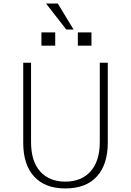

<svg xmlns="http://www.w3.org/2000/svg" viewBox="-20 -1064 750 1102"><path d="M113.3 -245.1V-704.1H158.2V-249Q158.2 -137.7 210.9 -79.6Q263.7 -21.5 354.5 -21.5Q447.3 -21.5 500 -80.6Q552.7 -139.6 552.7 -249V-704.1H598.6V-245.1Q598.6 -120.1 536.1 -51.3Q473.6 17.6 354.5 17.6Q239.3 17.6 176.3 -50.3Q113.3 -118.2 113.3 -245.1ZM244.1 -1043.9H311.5L402.3 -894.5H360.4ZM217.8 -801.8V-877.9H296.9V-801.8ZM426.8 -801.8V-877.9H504.9V-801.8Z"/></svg>

Font: Gothic A1 ExtraLight
Style: Regular
Weight: 275
Designer: HanYang I&C Co.,Ltd.
Foundry: HanYang I&C Co.,Ltd.
Version: Version 2.50